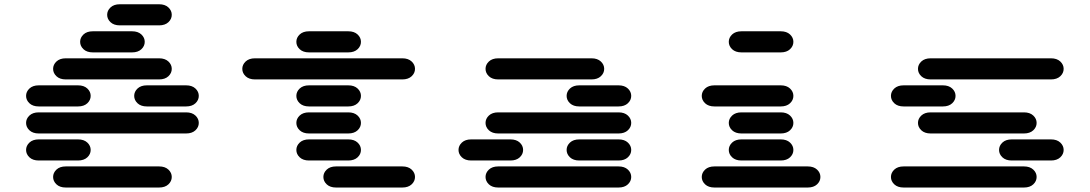

<svg xmlns="http://www.w3.org/2000/svg" viewBox="-20 -881 5040 888"><path d="M284.2 -13.7H715.8Q743.2 -13.7 758.8 -28.3Q774.4 -43 774.4 -62.5Q774.4 -82 758.8 -96.7Q743.2 -111.3 715.8 -111.3H284.2Q256.8 -111.3 241.2 -96.7Q225.6 -82 225.6 -62.5Q225.6 -43 241.2 -28.3Q256.8 -13.7 284.2 -13.7ZM159.2 -138.7H340.8Q368.2 -138.7 383.8 -153.3Q399.4 -168 399.4 -187.5Q399.4 -207 383.8 -221.7Q368.2 -236.3 340.8 -236.3H159.2Q131.8 -236.3 116.2 -221.7Q100.6 -207 100.6 -187.5Q100.6 -168 116.2 -153.3Q131.8 -138.7 159.2 -138.7ZM159.2 -263.7H840.8Q868.2 -263.7 883.8 -278.3Q899.4 -293 899.4 -312.5Q899.4 -332 883.8 -346.7Q868.2 -361.3 840.8 -361.3H159.2Q131.8 -361.3 116.2 -346.7Q100.6 -332 100.6 -312.5Q100.6 -293 116.2 -278.3Q131.8 -263.7 159.2 -263.7ZM159.2 -388.7H340.8Q368.2 -388.7 383.8 -403.3Q399.4 -418 399.4 -437.5Q399.4 -457 383.8 -471.7Q368.2 -486.3 340.8 -486.3H159.2Q131.8 -486.3 116.2 -471.7Q100.6 -457 100.6 -437.5Q100.6 -418 116.2 -403.3Q131.8 -388.7 159.2 -388.7ZM659.2 -388.7H840.8Q868.2 -388.7 883.8 -403.3Q899.4 -418 899.4 -437.5Q899.4 -457 883.8 -471.7Q868.2 -486.3 840.8 -486.3H659.2Q631.8 -486.3 616.2 -471.7Q600.6 -457 600.6 -437.5Q600.6 -418 616.2 -403.3Q631.8 -388.7 659.2 -388.7ZM284.2 -513.7H715.8Q743.2 -513.7 758.8 -528.3Q774.4 -543 774.4 -562.5Q774.4 -582 758.8 -596.7Q743.2 -611.3 715.8 -611.3H284.2Q256.8 -611.3 241.2 -596.7Q225.6 -582 225.6 -562.5Q225.6 -543 241.2 -528.3Q256.8 -513.7 284.2 -513.7ZM409.2 -638.7H590.8Q618.2 -638.7 633.8 -653.3Q649.4 -668 649.4 -687.5Q649.4 -707 633.8 -721.7Q618.2 -736.3 590.8 -736.3H409.2Q381.8 -736.3 366.2 -721.7Q350.6 -707 350.6 -687.5Q350.6 -668 366.2 -653.3Q381.8 -638.7 409.2 -638.7ZM534.2 -763.7H715.8Q743.2 -763.7 758.8 -778.3Q774.4 -793 774.4 -812.5Q774.4 -832 758.8 -846.7Q743.2 -861.3 715.8 -861.3H534.2Q506.8 -861.3 491.2 -846.7Q475.6 -832 475.6 -812.5Q475.6 -793 491.2 -778.3Q506.8 -763.7 534.2 -763.7Z M1534.2 -13.7H1840.8Q1868.2 -13.7 1883.8 -28.3Q1899.4 -43 1899.4 -62.5Q1899.4 -82 1883.8 -96.7Q1868.2 -111.3 1840.8 -111.3H1534.2Q1506.8 -111.3 1491.2 -96.7Q1475.6 -82 1475.6 -62.5Q1475.6 -43 1491.2 -28.3Q1506.8 -13.7 1534.2 -13.7ZM1409.2 -138.7H1590.8Q1618.2 -138.7 1633.8 -153.3Q1649.4 -168 1649.4 -187.5Q1649.4 -207 1633.8 -221.7Q1618.2 -236.3 1590.8 -236.3H1409.2Q1381.8 -236.3 1366.2 -221.7Q1350.6 -207 1350.6 -187.5Q1350.6 -168 1366.2 -153.3Q1381.8 -138.7 1409.2 -138.7ZM1409.2 -263.7H1590.8Q1618.2 -263.7 1633.8 -278.3Q1649.4 -293 1649.4 -312.5Q1649.4 -332 1633.8 -346.7Q1618.2 -361.3 1590.8 -361.3H1409.2Q1381.8 -361.3 1366.2 -346.7Q1350.6 -332 1350.6 -312.5Q1350.6 -293 1366.2 -278.3Q1381.8 -263.7 1409.2 -263.7ZM1409.2 -388.7H1590.8Q1618.2 -388.7 1633.8 -403.3Q1649.4 -418 1649.4 -437.5Q1649.4 -457 1633.8 -471.7Q1618.2 -486.3 1590.8 -486.3H1409.2Q1381.8 -486.3 1366.2 -471.7Q1350.6 -457 1350.6 -437.5Q1350.6 -418 1366.2 -403.3Q1381.8 -388.7 1409.2 -388.7ZM1159.2 -513.7H1840.8Q1868.2 -513.7 1883.8 -528.3Q1899.4 -543 1899.4 -562.5Q1899.4 -582 1883.8 -596.7Q1868.2 -611.3 1840.8 -611.3H1159.2Q1131.8 -611.3 1116.2 -596.7Q1100.6 -582 1100.6 -562.5Q1100.6 -543 1116.2 -528.3Q1131.8 -513.7 1159.2 -513.7ZM1409.2 -638.7H1590.8Q1618.2 -638.7 1633.8 -653.3Q1649.4 -668 1649.4 -687.5Q1649.4 -707 1633.8 -721.7Q1618.2 -736.3 1590.8 -736.3H1409.2Q1381.8 -736.3 1366.2 -721.7Q1350.6 -707 1350.6 -687.5Q1350.6 -668 1366.2 -653.3Q1381.8 -638.7 1409.2 -638.7Z M2284.2 -13.7H2840.8Q2868.2 -13.7 2883.8 -28.3Q2899.4 -43 2899.4 -62.5Q2899.4 -82 2883.8 -96.7Q2868.2 -111.3 2840.8 -111.3H2284.2Q2256.8 -111.3 2241.2 -96.7Q2225.6 -82 2225.6 -62.5Q2225.6 -43 2241.2 -28.3Q2256.8 -13.7 2284.2 -13.7ZM2159.2 -138.7H2340.8Q2368.2 -138.7 2383.8 -153.3Q2399.4 -168 2399.4 -187.5Q2399.4 -207 2383.8 -221.7Q2368.2 -236.3 2340.8 -236.3H2159.2Q2131.8 -236.3 2116.2 -221.7Q2100.6 -207 2100.6 -187.5Q2100.6 -168 2116.2 -153.3Q2131.8 -138.7 2159.2 -138.7ZM2659.2 -138.7H2840.8Q2868.2 -138.7 2883.8 -153.3Q2899.4 -168 2899.4 -187.5Q2899.4 -207 2883.8 -221.7Q2868.2 -236.3 2840.8 -236.3H2659.2Q2631.8 -236.3 2616.2 -221.7Q2600.6 -207 2600.6 -187.5Q2600.6 -168 2616.2 -153.3Q2631.8 -138.7 2659.2 -138.7ZM2284.2 -263.7H2840.8Q2868.2 -263.7 2883.8 -278.3Q2899.4 -293 2899.4 -312.5Q2899.4 -332 2883.8 -346.7Q2868.2 -361.3 2840.8 -361.3H2284.2Q2256.8 -361.3 2241.2 -346.7Q2225.6 -332 2225.6 -312.5Q2225.6 -293 2241.2 -278.3Q2256.8 -263.7 2284.2 -263.7ZM2659.2 -388.7H2840.8Q2868.2 -388.7 2883.8 -403.3Q2899.4 -418 2899.4 -437.5Q2899.4 -457 2883.8 -471.7Q2868.2 -486.3 2840.8 -486.3H2659.2Q2631.8 -486.3 2616.2 -471.7Q2600.6 -457 2600.6 -437.5Q2600.6 -418 2616.2 -403.3Q2631.8 -388.7 2659.2 -388.7ZM2284.2 -513.7H2715.8Q2743.2 -513.7 2758.8 -528.3Q2774.4 -543 2774.4 -562.5Q2774.4 -582 2758.8 -596.7Q2743.2 -611.3 2715.8 -611.3H2284.2Q2256.8 -611.3 2241.2 -596.7Q2225.6 -582 2225.6 -562.5Q2225.6 -543 2241.2 -528.3Q2256.8 -513.7 2284.2 -513.7Z M3284.2 -13.7H3715.8Q3743.2 -13.7 3758.8 -28.3Q3774.4 -43 3774.4 -62.5Q3774.4 -82 3758.8 -96.7Q3743.2 -111.3 3715.8 -111.3H3284.2Q3256.8 -111.3 3241.2 -96.7Q3225.6 -82 3225.6 -62.5Q3225.6 -43 3241.2 -28.3Q3256.8 -13.7 3284.2 -13.7ZM3409.2 -138.7H3590.8Q3618.2 -138.7 3633.8 -153.3Q3649.4 -168 3649.4 -187.5Q3649.4 -207 3633.8 -221.7Q3618.2 -236.3 3590.8 -236.3H3409.2Q3381.8 -236.3 3366.2 -221.7Q3350.6 -207 3350.6 -187.5Q3350.6 -168 3366.2 -153.3Q3381.8 -138.7 3409.2 -138.7ZM3409.2 -263.7H3590.8Q3618.2 -263.7 3633.8 -278.3Q3649.4 -293 3649.4 -312.5Q3649.4 -332 3633.8 -346.7Q3618.2 -361.3 3590.8 -361.3H3409.2Q3381.8 -361.3 3366.2 -346.7Q3350.6 -332 3350.6 -312.5Q3350.6 -293 3366.2 -278.3Q3381.8 -263.7 3409.2 -263.7ZM3284.2 -388.7H3590.8Q3618.2 -388.7 3633.8 -403.3Q3649.4 -418 3649.4 -437.5Q3649.4 -457 3633.8 -471.7Q3618.2 -486.3 3590.8 -486.3H3284.2Q3256.8 -486.3 3241.2 -471.7Q3225.6 -457 3225.6 -437.5Q3225.6 -418 3241.2 -403.3Q3256.8 -388.7 3284.2 -388.7ZM3409.2 -638.7H3590.8Q3618.2 -638.7 3633.8 -653.3Q3649.4 -668 3649.4 -687.5Q3649.4 -707 3633.8 -721.7Q3618.2 -736.3 3590.8 -736.3H3409.2Q3381.8 -736.3 3366.2 -721.7Q3350.6 -707 3350.6 -687.5Q3350.6 -668 3366.2 -653.3Q3381.8 -638.7 3409.2 -638.7Z M4159.2 -13.7H4715.8Q4743.2 -13.7 4758.8 -28.3Q4774.4 -43 4774.4 -62.5Q4774.4 -82 4758.8 -96.7Q4743.2 -111.3 4715.8 -111.3H4159.2Q4131.8 -111.3 4116.2 -96.7Q4100.6 -82 4100.6 -62.5Q4100.6 -43 4116.2 -28.3Q4131.8 -13.7 4159.2 -13.7ZM4659.2 -138.7H4840.8Q4868.2 -138.7 4883.8 -153.3Q4899.4 -168 4899.4 -187.5Q4899.4 -207 4883.8 -221.7Q4868.2 -236.3 4840.8 -236.3H4659.2Q4631.8 -236.3 4616.2 -221.7Q4600.6 -207 4600.6 -187.5Q4600.6 -168 4616.2 -153.3Q4631.8 -138.7 4659.2 -138.7ZM4284.2 -263.7H4715.8Q4743.2 -263.7 4758.8 -278.3Q4774.4 -293 4774.4 -312.5Q4774.4 -332 4758.8 -346.7Q4743.2 -361.3 4715.8 -361.3H4284.2Q4256.8 -361.3 4241.2 -346.7Q4225.6 -332 4225.6 -312.5Q4225.6 -293 4241.2 -278.3Q4256.8 -263.7 4284.2 -263.7ZM4159.2 -388.7H4340.8Q4368.2 -388.7 4383.8 -403.3Q4399.4 -418 4399.4 -437.5Q4399.4 -457 4383.8 -471.7Q4368.2 -486.3 4340.8 -486.3H4159.2Q4131.8 -486.3 4116.2 -471.7Q4100.6 -457 4100.6 -437.5Q4100.6 -418 4116.2 -403.3Q4131.8 -388.7 4159.2 -388.7ZM4284.2 -513.7H4840.8Q4868.2 -513.7 4883.8 -528.3Q4899.4 -543 4899.4 -562.5Q4899.4 -582 4883.8 -596.7Q4868.2 -611.3 4840.8 -611.3H4284.2Q4256.8 -611.3 4241.2 -596.7Q4225.6 -582 4225.6 -562.5Q4225.6 -543 4241.2 -528.3Q4256.8 -513.7 4284.2 -513.7Z"/></svg>

Font: Sixtyfour Convergence
Style: Regular
Weight: 400
Designer: Jens Kutilek
Foundry: Jens Kutilek
Version: Version 2.001